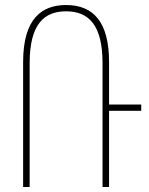

<svg xmlns="http://www.w3.org/2000/svg" viewBox="-20 -744 594 764"><path d="M72 0H98V-493C98 -651 158 -699 243 -699C334 -699 388 -643 388 -493V0H414V-303H542V-328H414V-497C414 -655 353 -724 243 -724C148 -724 72 -672 72 -497Z"/></svg>

Font: Noto Sans Armenian ExtraCondensed Thin
Style: Regular
Weight: 100
Width: 2
Designer: Monotype Design Team
Foundry: Monotype Imaging Inc.
Version: Version 2.008